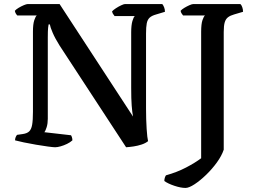

<svg xmlns="http://www.w3.org/2000/svg" viewBox="-20 -724 1261 944"><path d="M251 0Q242 0 216 -3.5Q190 -7 157.5 -12.5Q125 -18 96.5 -24Q68 -30 54 -34Q54 -42 57 -49.5Q60 -57 64 -61L92 -65Q113 -68 123.5 -78Q134 -88 138 -110.5Q142 -133 142 -174V-569Q142 -605 148.5 -624.5Q155 -644 161 -648H65Q61 -652 57.5 -658Q54 -664 53 -671Q59 -678 71.5 -685.5Q84 -693 97 -698.5Q110 -704 116 -704H273L634 -151Q630 -172 627.5 -204.5Q625 -237 625 -293V-565Q625 -600 631 -620.5Q637 -641 643 -645H543Q542 -648 537.5 -653Q533 -658 531 -668Q537 -675 550 -683.5Q563 -692 576 -698Q589 -704 594 -704H778Q783 -698 787 -688Q791 -678 791 -666L748 -653Q726 -647 715.5 -637Q705 -627 701.5 -609Q698 -591 698 -559V-191Q698 -136 701 -90.5Q704 -45 708 -30Q696 -20 676.5 -13.5Q657 -7 636.5 -4Q616 -1 600 0L273 -500Q251 -535 239 -563Q227 -591 225 -604H219Q218 -601 216.5 -587Q215 -573 215 -540V-140Q215 -117 209.5 -99Q204 -81 198 -74L329 -59Q331 -57 333.5 -49.5Q336 -42 336 -34Q325 -24 309.5 -16.5Q294 -9 278 -4.5Q262 0 251 0ZM892 200Q869 200 837.5 189.5Q806 179 788 166Q788 157 790.5 149.5Q793 142 796 138Q850 123 895 99.5Q940 76 969 54V-568Q969 -606 975.5 -625Q982 -644 988 -648H880Q876 -653 872.5 -658.5Q869 -664 868 -671Q874 -678 886.5 -685.5Q899 -693 911.5 -698.5Q924 -704 930 -704H1162Q1167 -700 1171 -689Q1175 -678 1175 -666L1131 -653Q1113 -648 1101.5 -639.5Q1090 -631 1085 -614.5Q1080 -598 1080 -567V12Q1070 42 1046.5 74.5Q1023 107 993.5 135.5Q964 164 936.5 182Q909 200 892 200Z"/></svg>

Font: Texturina Medium
Style: Regular
Weight: 500
Designer: Guillermo Torres Carreño
Foundry: Omnibus-Type
Version: Version 1.003